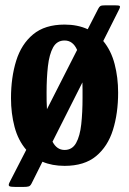

<svg xmlns="http://www.w3.org/2000/svg" viewBox="-20 -628 500 742"><path d="M22.5 -248.5Q22.5 -328.5 42.5 -393Q62.5 -457.5 108 -495.2Q153.5 -533 229.5 -533Q280 -533 319 -515L359.5 -594Q363.5 -602 368.2 -604.8Q373 -607.5 388.5 -607.5H422Q439.5 -607.5 442.5 -605Q445.5 -602.5 441 -593L379 -469.5Q409.5 -432.5 423 -380.5Q436.5 -328.5 436.5 -270Q436.5 -190 416.5 -126Q396.5 -62 351.2 -24.5Q306 13 229.5 13Q181.5 13 144 -3L102 81Q97.5 90 91.5 92.2Q85.5 94.5 68.5 94.5H41Q20 94.5 15.8 91.2Q11.5 88 16.5 77.5L81.5 -49Q50 -85.5 36.2 -137.8Q22.5 -190 22.5 -248.5ZM160 -270Q160 -253 160.2 -237Q160.5 -221 161.5 -206L278 -435Q262 -471.5 229.5 -471.5Q200 -471.5 185.2 -444.8Q170.5 -418 165.2 -372.2Q160 -326.5 160 -270ZM299 -250Q299 -265.5 299 -280.5Q299 -295.5 298.5 -309.5L183 -80.5Q199.5 -48.5 229.5 -48.5Q259 -48.5 274 -75.2Q289 -102 294 -147.8Q299 -193.5 299 -250Z"/></svg>

Font: Besley* Condensed Semi
Style: Regular
Weight: 600
Width: 3
Designer: Owen Earl
Foundry: indestructible type*
Version: Version 3.000; ttfautohint (v1.8.3)